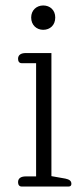

<svg xmlns="http://www.w3.org/2000/svg" viewBox="-20 -682 304 702"><path d="M138 -573C163 -573 182 -590 182 -618C182 -645 163 -662 138 -662C114 -662 94 -645 94 -618C94 -590 114 -573 138 -573ZM59 0H231C239 0 241 -5 241 -10C241 -21 233 -26 219 -29L168 -38V-488H74C58 -488 46 -482 46 -467C46 -457 51 -451 59 -451H112V-37H74C58 -37 46 -31 46 -16C46 -6 51 0 59 0Z"/></svg>

Font: Maitree Light
Style: Regular
Weight: 300
Designer: CadsonDemak Team
Foundry: CadsonDemak
Version: Version 1.000;PS 001.000;hotconv 1.0.88;makeotf.lib2.5.64775